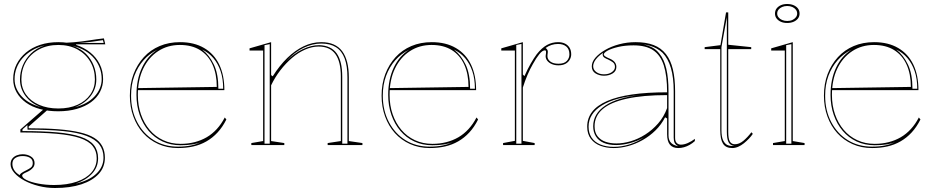

<svg xmlns="http://www.w3.org/2000/svg" viewBox="-20 -726 4689 961"><path d="M255 215Q214 215 174 205Q134 195 102.5 178Q71 161 52 139.5Q33 118 33 96Q33 79 41.5 68Q50 57 64 51.5Q78 46 93 46Q117 46 135 57.5Q153 69 153 90Q153 103 146.5 111.5Q140 120 131 126Q122 132 112.5 136Q103 140 97 144Q91 148 91 153Q91 164 113 175Q135 186 172 193Q209 200 251 200Q316 200 364 183.5Q412 167 438 137Q464 107 464 66Q464 30 444 5Q424 -20 380 -35Q336 -50 262.5 -56.5Q189 -63 82 -63V-78L205 -185L217 -175L123 -92L124 -84Q208 -84 271.5 -79Q335 -74 379.5 -63.5Q424 -53 451.5 -36Q479 -19 492 6Q505 31 505 63Q505 111 474 144.5Q443 178 387.5 196.5Q332 215 255 215ZM271 -169Q222 -169 181 -180Q140 -191 110 -212.5Q80 -234 63 -264Q46 -294 46 -330Q46 -371 63 -404.5Q80 -438 110 -463Q140 -488 181 -501.5Q222 -515 272 -515Q320 -515 360.5 -501.5Q401 -488 431.5 -463.5Q462 -439 479 -405Q496 -371 496 -330Q496 -296 480.5 -266Q465 -236 435.5 -214.5Q406 -193 364.5 -181Q323 -169 271 -169ZM272 -183Q327 -183 368 -201.5Q409 -220 432 -253Q455 -286 455 -328Q455 -378 432 -417Q409 -456 368 -478.5Q327 -501 272 -501Q217 -501 175 -478.5Q133 -456 110 -417Q87 -378 87 -328Q87 -286 110 -253Q133 -220 175 -201.5Q217 -183 272 -183ZM361 -491 309 -512Q329 -513 348.5 -514.5Q368 -516 388 -518.5Q408 -521 427 -524Q446 -527 464 -529.5Q482 -532 500 -534L507 -504H361ZM79 151Q79 146 86.5 140.5Q94 135 114 125Q125 120 134.5 112.5Q144 105 144 90Q144 72 129.5 63.5Q115 55 93 55Q72 55 57 64.5Q42 74 42 94Q42 102 44 109.5Q46 117 50.5 124.5Q55 132 62 138.5Q69 145 79 151ZM359 193Q391 186 416.5 174Q442 162 460.5 145Q479 128 488.5 107.5Q498 87 498 63Q498 24 477.5 -2.5Q457 -29 412.5 -46Q368 -63 295.5 -70Q223 -77 118 -77L117 -100L93 -79L92 -70Q194 -70 266 -63.5Q338 -57 383.5 -41.5Q429 -26 450 0.5Q471 27 471 66Q471 111 440.5 143.5Q410 176 359 193ZM187 -189Q137 -207 108.5 -244.5Q80 -282 80 -328Q80 -365 94 -398.5Q108 -432 135 -458.5Q162 -485 204 -499Q167 -490 139 -473Q111 -456 92 -434Q73 -412 63 -385.5Q53 -359 53 -330Q53 -305 62.5 -283Q72 -261 90 -242Q108 -223 132.5 -210Q157 -197 187 -189ZM354 -189Q386 -197 410.5 -210.5Q435 -224 452.5 -242.5Q470 -261 479.5 -283.5Q489 -306 489 -330Q489 -359 479.5 -385Q470 -411 452 -433Q434 -455 406.5 -471.5Q379 -488 343 -497Q384 -483 410 -457Q436 -431 449 -398Q462 -365 462 -328Q462 -282 433.5 -245Q405 -208 354 -189ZM373 -511H499L495 -525Q471 -521 439 -517Q407 -513 373 -511Z M881 -515Q952 -515 1002 -485.5Q1052 -456 1077.5 -402.5Q1103 -349 1103 -275H670V-285L1065 -291Q1065 -356 1043.5 -403Q1022 -450 981 -475.5Q940 -501 880 -501Q819 -501 771.5 -470Q724 -439 697 -383Q670 -327 670 -251Q670 -198 685.5 -153.5Q701 -109 729 -76Q757 -43 796.5 -24.5Q836 -6 884 -6Q921 -6 954 -14.5Q987 -23 1014.5 -39Q1042 -55 1065 -80Q1088 -105 1105 -138L1113 -128Q1094 -90 1069 -63Q1044 -36 1013.5 -18.5Q983 -1 947.5 7Q912 15 871 15Q817 15 772.5 -5Q728 -25 696.5 -60Q665 -95 647.5 -143Q630 -191 630 -247Q630 -307 648.5 -355.5Q667 -404 700 -440Q733 -476 779 -495.5Q825 -515 881 -515ZM636 -247Q636 -173 666.5 -115Q697 -57 749.5 -24.5Q802 8 871 8Q907 8 936 2Q965 -4 987 -15Q969 -7 942.5 -3Q916 1 884 1Q834 1 793.5 -18Q753 -37 724 -71Q695 -105 679 -151Q663 -197 663 -251Q663 -329 691 -388Q719 -447 769 -478Q728 -458 698.5 -424.5Q669 -391 652.5 -346.5Q636 -302 636 -247ZM1073 -282H1097Q1097 -332 1084 -370Q1071 -408 1048 -435Q1025 -462 992 -478Q1028 -450 1050.5 -403Q1073 -356 1073 -282Z M1794 -10V0H1620V-10L1686 -20V-342Q1686 -418 1658.5 -455.5Q1631 -493 1575 -493Q1542 -493 1507.5 -478Q1473 -463 1441.5 -436Q1410 -409 1383 -374Q1356 -339 1337 -299V-20L1403 -10V0H1238V-10L1297 -20V-473H1229V-484L1337 -515V-350L1345 -344Q1379 -398 1418 -436Q1457 -474 1500 -494.5Q1543 -515 1588 -515Q1624 -515 1650 -503.5Q1676 -492 1692.5 -470Q1709 -448 1717.5 -415Q1726 -382 1726 -338V-20ZM1304 -7H1330V-505L1304 -500ZM1693 -7H1719V-338Q1719 -396 1705 -433.5Q1691 -471 1662 -489.5Q1633 -508 1588 -508Q1544 -508 1499 -486.5Q1454 -465 1411 -418Q1453 -460 1495.5 -480Q1538 -500 1578 -500Q1637 -498 1665 -459Q1693 -420 1693 -342Z M2141 -515Q2212 -515 2262 -485.5Q2312 -456 2337.5 -402.5Q2363 -349 2363 -275H1930V-285L2325 -291Q2325 -356 2303.5 -403Q2282 -450 2241 -475.5Q2200 -501 2140 -501Q2079 -501 2031.5 -470Q1984 -439 1957 -383Q1930 -327 1930 -251Q1930 -198 1945.5 -153.5Q1961 -109 1989 -76Q2017 -43 2056.5 -24.5Q2096 -6 2144 -6Q2181 -6 2214 -14.5Q2247 -23 2274.5 -39Q2302 -55 2325 -80Q2348 -105 2365 -138L2373 -128Q2354 -90 2329 -63Q2304 -36 2273.5 -18.5Q2243 -1 2207.5 7Q2172 15 2131 15Q2077 15 2032.5 -5Q1988 -25 1956.5 -60Q1925 -95 1907.5 -143Q1890 -191 1890 -247Q1890 -307 1908.5 -355.5Q1927 -404 1960 -440Q1993 -476 2039 -495.5Q2085 -515 2141 -515ZM1896 -247Q1896 -173 1926.5 -115Q1957 -57 2009.5 -24.5Q2062 8 2131 8Q2167 8 2196 2Q2225 -4 2247 -15Q2229 -7 2202.5 -3Q2176 1 2144 1Q2094 1 2053.5 -18Q2013 -37 1984 -71Q1955 -105 1939 -151Q1923 -197 1923 -251Q1923 -329 1951 -388Q1979 -447 2029 -478Q1988 -458 1958.5 -424.5Q1929 -391 1912.5 -346.5Q1896 -302 1896 -247ZM2333 -282H2357Q2357 -332 2344 -370Q2331 -408 2308 -435Q2285 -462 2252 -478Q2288 -450 2310.5 -403Q2333 -356 2333 -282Z M2498 0V-10L2557 -21V-473H2489V-484L2597 -515V-353L2605 -345Q2621 -381 2636.5 -408Q2652 -435 2666 -454Q2692 -487 2718 -501Q2744 -515 2773 -515Q2793 -515 2807.5 -508Q2822 -501 2830.5 -487.5Q2839 -474 2839 -454Q2839 -440 2831.5 -427Q2824 -414 2810 -406.5Q2796 -399 2775 -399Q2757 -399 2742.5 -405Q2728 -411 2719.5 -421.5Q2711 -432 2711 -445Q2711 -450 2712 -453.5Q2713 -457 2713 -460.5Q2713 -464 2713 -467Q2713 -474 2707 -474Q2695 -474 2679.5 -455Q2664 -436 2647 -405Q2633 -381 2620 -350.5Q2607 -320 2597 -288V-21L2656 -10V0ZM2590 -506 2564 -501V-7H2590ZM2773 -506Q2756 -506 2740.5 -501Q2725 -496 2711 -486Q2716 -482 2719 -477.5Q2722 -473 2722 -467Q2722 -464 2721.5 -460.5Q2721 -457 2720.5 -453.5Q2720 -450 2720 -445Q2720 -429 2734.5 -418Q2749 -407 2775 -407Q2804 -407 2817 -421Q2830 -435 2830 -454Q2830 -480 2814.5 -493Q2799 -506 2773 -506Z M3161 -515Q3214 -515 3251.5 -500.5Q3289 -486 3313 -455.5Q3337 -425 3348 -378.5Q3359 -332 3359 -269V-36Q3359 -18 3367.5 -10Q3376 -2 3388 -2Q3404 -2 3422.5 -10Q3441 -18 3458 -31V-20Q3446 -9 3432 -1Q3418 7 3403.5 11Q3389 15 3375 15Q3347 15 3333 -2Q3319 -19 3319 -54Q3319 -84 3319 -97.5Q3319 -111 3319 -118Q3319 -125 3319 -133L3309 -139Q3290 -102 3261 -73.5Q3232 -45 3196.5 -25Q3161 -5 3124 5Q3087 15 3052 15Q3016 15 2986 4Q2956 -7 2937.5 -31Q2919 -55 2919 -92Q2919 -177 3019 -220.5Q3119 -264 3319 -264Q3319 -347 3302.5 -398.5Q3286 -450 3249.5 -474.5Q3213 -499 3151 -499Q3108 -499 3074 -491Q3040 -483 3021 -472.5Q3002 -462 3002 -453Q3002 -449 3009 -444Q3016 -439 3035 -431Q3065 -417 3065 -391Q3065 -370 3046.5 -358.5Q3028 -347 3003 -347Q2980 -347 2961 -358.5Q2942 -370 2942 -394Q2942 -416 2960 -437Q2978 -458 3009 -476Q3040 -494 3079.5 -504.5Q3119 -515 3161 -515ZM3319 -250Q3198 -250 3117 -232Q3036 -214 2996 -179.5Q2956 -145 2956 -94Q2956 -63 2971 -44Q2986 -25 3010.5 -16.5Q3035 -8 3065 -8Q3099 -8 3136.5 -19Q3174 -30 3209.5 -52.5Q3245 -75 3274 -108Q3303 -141 3319 -185ZM3052 9Q3092 9 3131 -3.5Q3170 -16 3203 -38Q3169 -19 3132.5 -9.5Q3096 0 3064 0Q3027 0 3001.5 -11Q2976 -22 2962.5 -43.5Q2949 -65 2949 -94Q2949 -158 3011 -198.5Q3073 -239 3185 -250Q3060 -240 2993 -198.5Q2926 -157 2926 -92Q2926 -60 2941 -37.5Q2956 -15 2984.5 -3Q3013 9 3052 9ZM3201 -504Q3226 -498 3246 -487.5Q3266 -477 3281 -457Q3304 -429 3315 -382Q3326 -335 3326 -269V-48Q3326 -35 3330 -25Q3334 -15 3341.5 -8.5Q3349 -2 3358 1Q3362 3 3366 4Q3370 5 3375 6Q3362 -1 3357 -10.5Q3352 -20 3352 -37V-269Q3352 -338 3338 -385.5Q3324 -433 3296 -462Q3283 -474 3268 -482.5Q3253 -491 3236 -496Q3219 -501 3201 -504ZM3003 -354Q3027 -354 3042.5 -365Q3058 -376 3058 -391Q3058 -407 3046.5 -415Q3035 -423 3022 -429Q3014 -432 3006 -437Q2998 -442 2997 -450Q2995 -456 2999 -462Q2984 -452 2972.5 -440.5Q2961 -429 2955 -417.5Q2949 -406 2949 -394Q2949 -377 2964.5 -365.5Q2980 -354 3003 -354Z M3645 15Q3613 15 3599 -6.5Q3585 -28 3585 -75V-480H3507V-490L3586 -500L3614 -664H3625V-502L3740 -490V-480H3625V-66Q3625 -32 3633 -18Q3641 -4 3658 -4Q3680 -4 3700.5 -21Q3721 -38 3741 -64L3748 -56Q3740 -44 3728.5 -32Q3717 -20 3703.5 -9Q3690 2 3675 8.5Q3660 15 3645 15ZM3655 4Q3635 2 3626.5 -14.5Q3618 -31 3618 -66V-640L3591 -490V-75Q3591 -59 3593 -46Q3595 -33 3599.5 -23.5Q3604 -14 3611 -7Q3618 0 3627 2Q3633 4 3640.5 4.5Q3648 5 3655 4Z M3920 -611Q3902 -611 3888.5 -617Q3875 -623 3867 -633.5Q3859 -644 3859 -658Q3859 -673 3867 -683.5Q3875 -694 3888.5 -700Q3902 -706 3920 -706Q3938 -706 3952 -700Q3966 -694 3974 -683.5Q3982 -673 3982 -658Q3982 -644 3974 -633.5Q3966 -623 3952 -617Q3938 -611 3920 -611ZM3849 0V-10L3908 -20V-473H3840V-484L3948 -515V-20L4007 -10V0ZM3915 -7H3941V-505L3915 -500ZM3920 -621Q3935 -621 3946 -626Q3957 -631 3963.5 -639.5Q3970 -648 3970 -658Q3970 -669 3963.5 -677.5Q3957 -686 3946 -691Q3935 -696 3920 -696Q3906 -696 3894.5 -691Q3883 -686 3876.5 -677.5Q3870 -669 3870 -658Q3870 -648 3876.5 -639.5Q3883 -631 3894.5 -626Q3906 -621 3920 -621Z M4355 -515Q4426 -515 4476 -485.5Q4526 -456 4551.5 -402.5Q4577 -349 4577 -275H4144V-285L4539 -291Q4539 -356 4517.5 -403Q4496 -450 4455 -475.5Q4414 -501 4354 -501Q4293 -501 4245.5 -470Q4198 -439 4171 -383Q4144 -327 4144 -251Q4144 -198 4159.5 -153.5Q4175 -109 4203 -76Q4231 -43 4270.5 -24.5Q4310 -6 4358 -6Q4395 -6 4428 -14.5Q4461 -23 4488.5 -39Q4516 -55 4539 -80Q4562 -105 4579 -138L4587 -128Q4568 -90 4543 -63Q4518 -36 4487.5 -18.5Q4457 -1 4421.5 7Q4386 15 4345 15Q4291 15 4246.5 -5Q4202 -25 4170.5 -60Q4139 -95 4121.5 -143Q4104 -191 4104 -247Q4104 -307 4122.5 -355.5Q4141 -404 4174 -440Q4207 -476 4253 -495.5Q4299 -515 4355 -515ZM4110 -247Q4110 -173 4140.5 -115Q4171 -57 4223.5 -24.5Q4276 8 4345 8Q4381 8 4410 2Q4439 -4 4461 -15Q4443 -7 4416.5 -3Q4390 1 4358 1Q4308 1 4267.5 -18Q4227 -37 4198 -71Q4169 -105 4153 -151Q4137 -197 4137 -251Q4137 -329 4165 -388Q4193 -447 4243 -478Q4202 -458 4172.5 -424.5Q4143 -391 4126.5 -346.5Q4110 -302 4110 -247ZM4547 -282H4571Q4571 -332 4558 -370Q4545 -408 4522 -435Q4499 -462 4466 -478Q4502 -450 4524.5 -403Q4547 -356 4547 -282Z"/></svg>

Font: Kalnia Glaze Thin ExtraLight
Style: Regular
Weight: 250
Version: Version 1.110